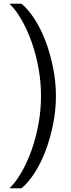

<svg xmlns="http://www.w3.org/2000/svg" viewBox="-20 -758 382 1030"><path d="M280 -243Q280 -168 265 -92.5Q250 -17 225 49.5Q200 116 166 169Q132 222 95 252H31Q65 219 95.5 166Q126 113 149.5 47Q173 -19 186.5 -93.5Q200 -168 200 -243Q200 -318 186.5 -392.5Q173 -467 149.5 -533Q126 -599 95.5 -652Q65 -705 31 -738H95Q132 -708 166 -655Q200 -602 225 -535.5Q250 -469 265 -393.5Q280 -318 280 -243Z"/></svg>

Font: Gantari
Style: Regular
Weight: 400
Designer: Anugrah Pasau
Foundry: Lafontype
Version: Version 1.000; ttfautohint (v1.8.4)